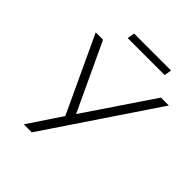

<svg xmlns="http://www.w3.org/2000/svg" viewBox="-231 -1017 1168 1168"><g transform="rotate(45 353.5 -432.5)"><path d="M164 0 315 -226V-197L78 -705H141L351 -256H336L639 -705H707L233 0ZM240 -818 248 -865H566L558 -818Z"/></g></svg>

Font: Nunito Sans 12pt Light
Style: Italic
Weight: 300
Italic angle: -9°
Designer: Vernon Adams
Foundry: Vernon Adams
Version: Version 3.101;gftools[0.9.27]